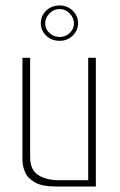

<svg xmlns="http://www.w3.org/2000/svg" viewBox="-20 -681 437 701"><path d="M187 0Q133 0 106.5 -15.5Q80 -31 71 -53.5Q62 -76 62 -98V-470H90V-108Q90 -61 119.5 -42Q149 -23 196 -23H302V-470H330V0ZM198 -532Q168 -532 148.5 -551Q129 -570 129 -596Q129 -623 148.5 -642Q168 -661 198 -661Q226 -661 245.5 -642Q265 -623 265 -596Q265 -570 245.5 -551Q226 -532 198 -532ZM198 -546Q219 -546 234.5 -560.5Q250 -575 250 -595Q250 -616 234.5 -632Q219 -648 198 -648Q176 -648 160.5 -632Q145 -616 145 -595Q145 -575 160.5 -560.5Q176 -546 198 -546Z"/></svg>

Font: Smooch Sans Thin ExtraLight
Style: Regular
Weight: 250
Version: Version 1.010